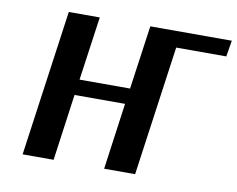

<svg xmlns="http://www.w3.org/2000/svg" viewBox="-73 -746 1040 842"><g transform="rotate(10 447.0 -325.0)"><path d="M578 0H440L481 -296H256L215 0H77L168 -650H306L266 -366H491L531 -650H894L882 -578H659Z"/></g></svg>

Font: Arsenal SC
Style: Bold Italic
Weight: 700
Italic angle: -9.10001°
Designer: Andrij Shevchenko
Foundry: Stairsfor
Version: Version 2.001; ttfautohint (v1.8.4.7-5d5b)